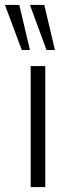

<svg xmlns="http://www.w3.org/2000/svg" viewBox="-48 -756 280 776"><path d="M76 0V-489H135V0ZM140 -554 73 -736H131L174 -554ZM40 -554 -28 -736H30L73 -554Z"/></svg>

Font: Nunito Sans 10pt Condensed Light
Style: Regular
Weight: 300
Width: 3
Designer: Vernon Adams
Foundry: Vernon Adams
Version: Version 3.101;gftools[0.9.27]